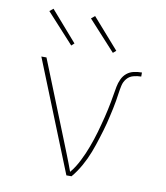

<svg xmlns="http://www.w3.org/2000/svg" viewBox="-83 -817 767 886"><g transform="rotate(10 300.0 -373.5)"><path d="M288 0 79 -520H103L242 -173Q257 -135 272.5 -96.5Q288 -58 302 -19Q314 -33 324 -49Q334 -65 342.5 -82Q351 -99 358.5 -116Q366 -133 372.5 -151Q379 -169 385 -186.5Q391 -204 396 -222Q401 -240 406 -258.5Q411 -277 415.5 -295Q420 -313 424 -331.5Q428 -350 431.5 -368.5Q435 -387 438 -405.5Q441 -424 444.5 -442.5Q448 -461 456 -478.5Q464 -496 478.5 -508Q493 -520 512 -524Q531 -528 549 -528V-509Q531 -509 512.5 -504Q494 -499 482 -484.5Q470 -470 466 -451.5Q462 -433 459.5 -415Q457 -397 454 -378.5Q451 -360 447 -342Q443 -324 439 -306Q435 -288 430.5 -270Q426 -252 420.5 -234Q415 -216 409.5 -198Q404 -180 398 -162.5Q392 -145 385.5 -128Q379 -111 371 -94Q363 -77 354 -61Q345 -45 334.5 -29.5Q324 -14 312 0ZM401 -594 274 -733 291 -747 415 -606ZM206 -594 79 -733 96 -747 219 -606Z"/></g></svg>

Font: Iosevka Thin Extended
Style: Regular
Weight: 100
Width: 7
Monospace: yes
Designer: Belleve Invis
Foundry: Belleve Invis
Version: Version 32.5.0; ttfautohint (v1.8.4)